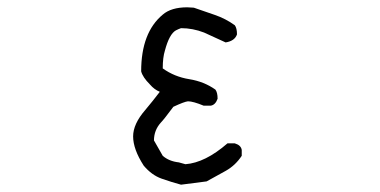

<svg xmlns="http://www.w3.org/2000/svg" viewBox="-20 -483 1040 525"><path d="M475 22Q449 15 422 5.5Q395 -4 373 -30Q344 -75 344 -110Q344 -144 377 -182Q398 -207 417 -232Q402 -238 390 -252Q370 -272 366 -288Q366 -394 425 -443Q448 -463 492 -463L510 -462Q539 -452 568 -442Q597 -432 622 -414Q628 -406 628 -389Q622 -371 597 -367L538 -394Q507 -406 475 -406Q469 -404 461 -400Q443 -390 431 -345Q425 -326 425 -296Q457 -273 497.5 -266.5Q538 -260 569 -238Q575 -230 575 -213Q569 -196 556 -194H537Q508 -206 494 -206Q484 -205 454 -191Q428 -156 420 -148Q401 -127 401 -99L425 -57Q442 -42 469 -39L487 -34Q541 -38 602 -91H622Q639 -86 641 -73V-57Q624 -31 597.5 -16Q571 -1 545 13Z"/></svg>

Font: Yozai
Style: Regular
Weight: 400
Designer: LXGW / Y.OzVox
Foundry: LXGW / Y.OzVox
Version: Version 0.861;October 22, 2024